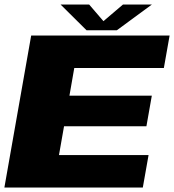

<svg xmlns="http://www.w3.org/2000/svg" viewBox="-32 -833 774 853"><path d="M-12.5 0 106.5 -675H721.5L696 -531H298L276.5 -408H642.5L618.5 -272H252.5L230 -144H628L602.5 0ZM352.5 -698.5 237 -813H364L427.5 -739L514.5 -813H643L487 -698.5Z"/></svg>

Font: Anybody ExtraExpanded ExtraBold
Style: Italic
Weight: 800
Width: 8
Italic angle: -10°
Designer: Tyler Finck
Foundry: Etcetera Type Company
Version: Version 1.010; ttfautohint (v1.8.3) -l 8 -r 50 -G 200 -x 14 